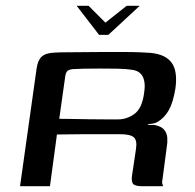

<svg xmlns="http://www.w3.org/2000/svg" viewBox="-20 -641 670 661"><path d="M244 -621H285L343 -563L416 -621H461L353 -521H321ZM361 -179Q361 -179 335.5 -179Q310 -179 268 -179Q226 -179 176 -178L152 0H49L106 -405Q110 -434 124 -446.5Q138 -459 170 -460Q185 -461 211.5 -461Q238 -461 270.5 -461.5Q303 -462 337.5 -462Q372 -462 404 -462Q436 -462 461 -461Q486 -460 498 -459Q550 -454 571 -425Q592 -396 584 -337Q576 -288 561 -261.5Q546 -235 522 -221Q517 -218 508.5 -216Q500 -214 491 -214L490 -211Q495 -211 500.5 -211Q506 -211 511 -211Q536 -206 545.5 -194Q555 -182 556 -166Q557 -150 554 -134L540 -28Q537 -15 539 -8Q541 -1 542 0H468Q450 0 441 -5.5Q432 -11 434 -33L448 -127Q453 -158 440.5 -168.5Q428 -179 394 -179ZM184 -232Q197 -232 225 -231.5Q253 -231 285.5 -230.5Q318 -230 346 -230Q374 -230 387 -230Q417 -230 443 -249Q469 -268 476 -320Q482 -356 471.5 -377Q461 -398 432 -401Q413 -404 384.5 -404.5Q356 -405 325 -405Q294 -405 268.5 -404.5Q243 -404 230 -403Q227 -403 217.5 -400Q208 -397 205 -381Z"/></svg>

Font: Genos Medium
Style: Italic
Weight: 500
Italic angle: -8°
Designer: Robert E. Leuschke
Foundry: Robert E. Leuschke
Version: Version 1.010